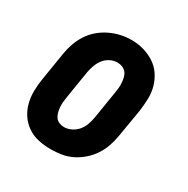

<svg xmlns="http://www.w3.org/2000/svg" viewBox="-131 -657 762 780"><g transform="rotate(30 250.0 -266.5)"><path d="M205 8Q176 8 148 2Q120 -4 97 -19.5Q74 -35 58.5 -58Q43 -81 36 -108Q29 -135 29.5 -164.5Q30 -194 35 -223L56 -353Q60 -378 68.5 -402.5Q77 -427 91.5 -449.5Q106 -472 126.5 -489.5Q147 -507 171 -518.5Q195 -530 220 -535.5Q245 -541 271 -541Q300 -541 327.5 -533Q355 -525 378 -510Q401 -495 416.5 -472Q432 -449 439.5 -422Q447 -395 446 -365.5Q445 -336 441 -307L419 -177Q415 -152 406.5 -127.5Q398 -103 383.5 -81Q369 -59 348.5 -41Q328 -23 304.5 -11.5Q281 0 255.5 4Q230 8 205 8ZM208 -97Q225 -97 242 -105.5Q259 -114 270.5 -128Q282 -142 288 -159Q294 -176 297 -194L318 -324Q320 -336 321 -348Q322 -360 321 -372Q320 -384 317 -395.5Q314 -407 307 -415.5Q300 -424 289 -428.5Q278 -433 266 -433Q248 -433 231.5 -424.5Q215 -416 204 -401.5Q193 -387 187 -370Q181 -353 178 -336L157 -206Q155 -194 154 -182Q153 -170 154 -158.5Q155 -147 158 -135.5Q161 -124 167.5 -115Q174 -106 185 -101.5Q196 -97 208 -97Z"/></g></svg>

Font: Iosevka Slab Extrabold
Style: Italic
Weight: 800
Italic angle: -9°
Monospace: yes
Designer: Belleve Invis
Foundry: Belleve Invis
Version: Version 11.1.0; ttfautohint (v1.8.3)